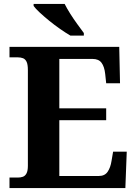

<svg xmlns="http://www.w3.org/2000/svg" viewBox="-20 -951 693 971"><path d="M28 0V-53H70Q84 -53 95.5 -57Q107 -61 114 -74Q121 -87 121 -113V-596Q121 -625 114.5 -638.5Q108 -652 96.5 -656.5Q85 -661 70 -661H28V-714H583L587 -530H517L512 -577Q508 -614 493.5 -633.5Q479 -653 448 -653H280V-403H517V-343H280V-61H480Q510 -61 524.5 -82.5Q539 -104 544 -137L552 -184H621L614 0ZM336 -771Q312 -785 284 -804.5Q256 -824 229 -846Q202 -868 180.5 -888Q159 -908 150 -921V-931H307Q318 -909 335 -882Q352 -855 371 -829Q390 -803 404 -784V-771Z"/></svg>

Font: Noto Serif Kannada
Style: Bold
Weight: 700
Version: Version 2.003